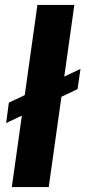

<svg xmlns="http://www.w3.org/2000/svg" viewBox="-20 -760 347 780"><path d="M282 -740 178 0H28L132 -740ZM307 -480 295 -398 5 -260 16 -343Z"/></svg>

Font: Pathway Extreme SemiCondensed
Style: Bold Italic
Weight: 700
Width: 4
Italic angle: -8°
Version: Version 1.001;gftools[0.9.26]